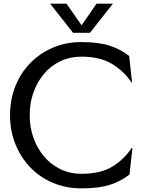

<svg xmlns="http://www.w3.org/2000/svg" viewBox="-20 -1020 787 1054"><path d="M703 -208H707L691 -62Q642 -24 582 -5Q522 14 427 14Q342 14 270 -16.5Q198 -47 145.5 -102Q93 -157 64 -230Q35 -303 35 -388Q35 -473 64 -546Q93 -619 146 -673.5Q199 -728 270.5 -758.5Q342 -789 427 -789Q519 -789 579.5 -770Q640 -751 689 -713L705 -568H701Q661 -629 595 -669Q529 -709 427 -709Q364 -709 311.5 -684Q259 -659 221.5 -614.5Q184 -570 163.5 -512Q143 -454 143 -388Q143 -322 163.5 -264Q184 -206 221.5 -161.5Q259 -117 311.5 -91.5Q364 -66 427 -66Q534 -66 598.5 -106.5Q663 -147 703 -208ZM345 -1000 428 -881 510 -1000H600L474 -840H381L255 -1000Z"/></svg>

Font: Faculty Glyphic
Style: Regular
Weight: 400
Designer: Koto Studio, Dylan Young
Foundry: Koto Studio
Version: Version 1.004; ttfautohint (v1.8.4.7-5d5b)